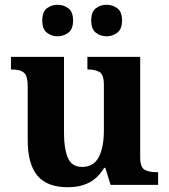

<svg xmlns="http://www.w3.org/2000/svg" viewBox="-20 -774 707 804"><path d="M264 10Q177 10 136.5 -38.5Q96 -87 96 -188V-412Q96 -455 81 -469Q66 -483 29 -483H26V-536H248V-216Q248 -152 264 -113.5Q280 -75 324 -75Q372 -75 393.5 -116Q415 -157 415 -227V-419Q415 -462 396.5 -472.5Q378 -483 349 -483H346V-536H567V-116Q567 -73 586 -63Q605 -53 634 -53H642V0H443L421 -71H416Q390 -28 352.5 -9Q315 10 264 10ZM427 -622Q401 -622 381.5 -637Q362 -652 362 -688Q362 -725 381.5 -739.5Q401 -754 427 -754Q451 -754 471 -739.5Q491 -725 491 -688Q491 -652 471 -637Q451 -622 427 -622ZM221 -622Q196 -622 176.5 -637Q157 -652 157 -688Q157 -725 176.5 -739.5Q196 -754 221 -754Q246 -754 266 -739.5Q286 -725 286 -688Q286 -652 266 -637Q246 -622 221 -622Z"/></svg>

Font: Noto Serif Myanmar
Style: Bold
Weight: 700
Designer: Ben Mitchell and the Monotype Design Team
Foundry: Monotype Imaging Inc.
Version: Version 2.106; ttfautohint (v1.8.4.7-5d5b)